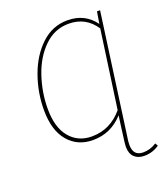

<svg xmlns="http://www.w3.org/2000/svg" viewBox="-158 -802 969 1109"><g transform="rotate(-20 326.5 -247.0)"><path d="M630 168Q589 197 538 197Q499 197 476.5 175Q454 153 454 111Q454 103 456 85L467 0L477 -74Q401 10 291 10Q196 10 139 -57.5Q82 -125 82 -249Q82 -358 119 -460Q156 -562 225 -626.5Q294 -691 386 -691Q493 -691 553 -608L565 -681H584L490 0L478 86Q477 94 477 108Q477 176 538 176Q582 176 620 151ZM482 -104 549 -582Q491 -670 386 -670Q299 -670 235 -607.5Q171 -545 138 -447.5Q105 -350 105 -248Q105 -134 156 -73Q207 -12 291 -12Q405 -12 482 -104Z"/></g></svg>

Font: Fira Sans Thin
Style: Italic
Weight: 250
Italic angle: -8°
Designer: Carrois Corporate & Edenspiekermann AG
Foundry: Carrois Corporate GbR & Edenspiekermann AG
Version: Version 4.203